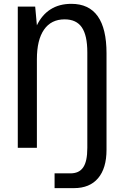

<svg xmlns="http://www.w3.org/2000/svg" viewBox="-20 -763 642 991"><path d="M261.7 131.8H343.3Q365.2 131.8 381.6 124.5Q397.9 117.2 408.9 101.6Q419.9 85.9 425.3 60.8Q430.7 35.6 430.7 0V-492.7Q430.7 -580.6 402.3 -621.8Q374 -663.1 313.5 -663.1Q244.1 -663.1 207.3 -610.1Q170.4 -557.1 170.4 -457.5V0H71.8V-729H161.6L170.4 -632.3Q196.8 -687 241.5 -715.1Q286.1 -743.2 348.1 -743.2Q529.8 -743.2 529.8 -487.8V9.8Q529.8 105.5 486.3 156.7Q442.9 208 361.8 208H261.7Z"/></svg>

Font: Hack
Style: Regular
Weight: 400
Monospace: yes
Designer: Christopher Simpkins
Foundry: Christopher Simpkins
Version: Version 2.019; ttfautohint (v1.4.1) -l 4 -r 80 -G 350 -x 0 -